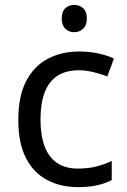

<svg xmlns="http://www.w3.org/2000/svg" viewBox="-20 -757 520 787"><path d="M300 10Q229 10 173.5 -19Q118 -48 86.5 -109Q55 -170 55 -265Q55 -364 88 -426Q121 -488 177.5 -517Q234 -546 306 -546Q347 -546 385 -537.5Q423 -529 447 -517L420 -444Q396 -453 364 -461Q332 -469 304 -469Q250 -469 215 -446Q180 -423 163 -378Q146 -333 146 -266Q146 -202 163 -157Q180 -112 214 -89Q248 -66 299 -66Q343 -66 376.5 -75Q410 -84 438 -97V-19Q411 -5 378.5 2.5Q346 10 300 10ZM285 -737Q305 -737 320.5 -723.5Q336 -710 336 -681Q336 -653 320.5 -639Q305 -625 285 -625Q263 -625 248 -639Q233 -653 233 -681Q233 -710 248 -723.5Q263 -737 285 -737Z"/></svg>

Font: Noto Sans Gujarati
Style: Regular
Weight: 400
Designer: Jelle Bosma - Monotype Design Team, Universal Thirst
Foundry: Monotype Imaging Inc.
Version: Version 2.102